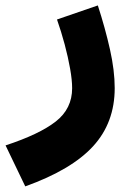

<svg xmlns="http://www.w3.org/2000/svg" viewBox="-136 -409 473 700"><path d="M71.8 -337.9 220.7 -389.2Q247.6 -306.2 264.9 -229Q282.2 -151.9 282.2 -87.9Q282.2 38.1 203.6 124Q125 210 -43.9 270.5L-115.7 121.1Q7.8 80.6 67.4 33.9Q127 -12.7 127 -87.4Q127 -117.2 119.6 -158.7Q112.3 -200.2 99.9 -246.8Q87.4 -293.5 71.8 -337.9Z"/></svg>

Font: Estedad-FD ExtraBold
Style: Regular
Weight: 800
Designer: Amin Abedi
Version: Version 7.3